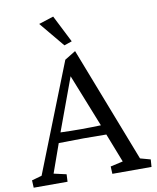

<svg xmlns="http://www.w3.org/2000/svg" viewBox="-98 -997 874 1072"><g transform="rotate(-10 339.0 -461.0)"><path d="M5 0H197L199 -42L128 -58L186 -221C241 -222 288 -223 328 -223C365 -223 409 -222 456 -222L520 -58L449 -42L451 0H673L676 -42L618 -58L365 -711L303 -673L60 -58L3 -42ZM194 -895 312 -753 356 -768 278 -922ZM206 -278 316 -577 435 -278C406 -277 370 -276 328 -276C277 -276 237 -277 206 -278Z"/></g></svg>

Font: TPK Tissa Web Quiz
Style: Regular
Weight: 400
Designer: Jacques Le Bailly, Suppakit Chalermlarp | Katatrad Co.,Ltd.
Foundry: Jacques Le Bailly, Cadson Demak Co.,Ltd.
Version: Version 5.000;Glyphs 3.1.2 (3151)